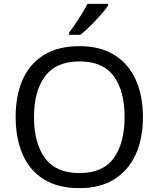

<svg xmlns="http://www.w3.org/2000/svg" viewBox="-20 -964 821 994"><path d="M720 -358Q720 -247 682.5 -164.5Q645 -82 572 -36Q499 10 391 10Q280 10 206.5 -36Q133 -82 97 -165Q61 -248 61 -359Q61 -469 97 -551Q133 -633 206.5 -679Q280 -725 392 -725Q499 -725 572 -679.5Q645 -634 682.5 -551.5Q720 -469 720 -358ZM156 -358Q156 -223 213 -145.5Q270 -68 391 -68Q513 -68 569 -145.5Q625 -223 625 -358Q625 -493 569 -569.5Q513 -646 392 -646Q271 -646 213.5 -569.5Q156 -493 156 -358ZM539 -934Q527 -916 502 -887.5Q477 -859 448.5 -830.5Q420 -802 396 -784H338V-796Q353 -815 370.5 -841Q388 -867 405 -894.5Q422 -922 433 -944H539Z"/></svg>

Font: Noto Sans Multani
Style: Regular
Weight: 400
Designer: Monotype Design Team
Foundry: Monotype Imaging Inc.
Version: Version 2.002; ttfautohint (v1.8.4.7-5d5b)